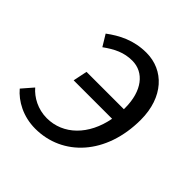

<svg xmlns="http://www.w3.org/2000/svg" viewBox="-153 -611 738 738"><g transform="rotate(45 216.0 -242.5)"><path d="M140 12C288 12 403 -110 403 -299C403 -422 331 -497 236 -497C167 -497 116 -470 73 -438L101 -392C140 -420 174 -437 219 -437C283 -437 328 -381 328 -289C328 -287 328 -284 328 -282H125L113 -224H322C302 -117 232 -48 143 -48C94 -48 53 -71 28 -100L-11 -55C20 -18 74 12 140 12Z"/></g></svg>

Font: Source Sans Pro
Style: Italic
Weight: 400
Italic angle: -11°
Designer: Paul D. Hunt
Foundry: Adobe Systems Incorporated
Version: Version 3.006;hotconv 1.0.111;makeotfexe 2.5.65597